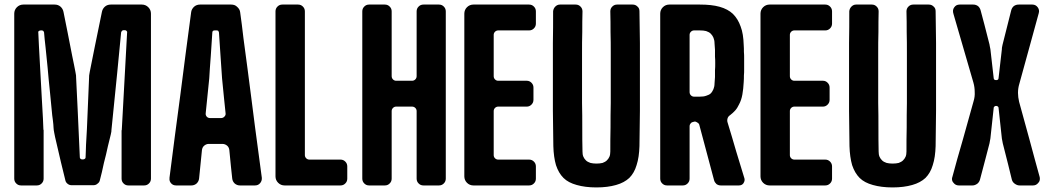

<svg xmlns="http://www.w3.org/2000/svg" viewBox="-20 -820 4638 849"><path d="M43 -759.8V-394.5V-30.3C43 -21.5 45.9 -14.6 51.8 -8.8C57.6 -2.9 64.5 0 73.2 0H142.6C151.4 0 158.2 -2.9 164.1 -8.8C169.9 -14.6 172.9 -21.5 172.9 -30.3V-239.3V-243.2C172.9 -244.1 172.9 -246.1 171.9 -247.1C171.9 -253.9 170.9 -270.5 169.9 -295.9C168.9 -320.3 167 -349.6 165 -382.8C162.1 -433.6 159.2 -487.3 156.2 -543C153.3 -599.6 150.4 -643.6 149.4 -675.8C148.4 -678.7 149.4 -680.7 151.4 -682.6C154.3 -684.6 157.2 -685.5 160.2 -685.5H161.1H165C167 -685.5 168.9 -684.6 170.9 -683.6C172.9 -681.6 173.8 -679.7 174.8 -676.8C175.8 -659.2 178.7 -636.7 181.6 -609.4C184.6 -582 187.5 -552.7 190.4 -522.5C193.4 -485.4 197.3 -448.2 201.2 -410.2C205.1 -372.1 208 -338.9 210.9 -310.5C212.9 -295.9 214.8 -282.2 215.8 -270.5C216.8 -258.8 216.8 -250 217.8 -244.1C218.8 -241.2 218.8 -237.3 219.7 -233.4C220.7 -228.5 221.7 -222.7 223.6 -213.9C243.2 -128.9 257.8 -66.4 268.6 -24.4C269.5 -17.6 273.4 -11.7 278.3 -7.8C284.2 -2.9 290 -1 296.9 -1H392.6C399.4 -1 406.2 -2.9 411.1 -7.8C417 -11.7 420.9 -17.6 421.9 -24.4C424.8 -35.2 427.7 -46.9 430.7 -59.6C433.6 -72.3 436.5 -85.9 439.5 -99.6C446.3 -125 452.1 -149.4 457 -172.9C462.9 -197.3 466.8 -213.9 469.7 -224.6C470.7 -227.5 470.7 -231.4 471.7 -234.4C472.7 -237.3 472.7 -241.2 472.7 -244.1C492.2 -436.5 506.8 -581.1 515.6 -676.8C516.6 -679.7 517.6 -681.6 519.5 -683.6C521.5 -685.5 523.4 -686.5 526.4 -686.5H532.2C535.2 -686.5 538.1 -685.5 540 -682.6C542 -680.7 543 -678.7 542 -675.8C531.2 -485.4 523.4 -341.8 518.6 -247.1C518.6 -246.1 518.6 -244.1 517.6 -243.2V-239.3V-30.3C517.6 -21.5 520.5 -14.6 526.4 -8.8C532.2 -2.9 539.1 0 547.9 0H617.2C626 0 632.8 -2.9 638.7 -8.8C644.5 -14.6 647.5 -21.5 647.5 -30.3V-759.8C647.5 -770.5 643.6 -780.3 635.7 -788.1C627.9 -795.9 618.2 -799.8 607.4 -799.8H469.7C460 -799.8 451.2 -796.9 444.3 -791C437.5 -785.2 432.6 -777.3 430.7 -767.6C406.2 -649.4 388.7 -561.5 377 -502.9C376 -499 376 -495.1 375 -491.2C374 -487.3 374 -483.4 374 -479.5C373 -462.9 372.1 -431.6 370.1 -385.7C368.2 -340.8 366.2 -294.9 364.3 -249C363.3 -224.6 361.3 -201.2 360.4 -179.7C359.4 -157.2 359.4 -138.7 358.4 -124C358.4 -121.1 357.4 -119.1 355.5 -118.2C353.5 -116.2 350.6 -115.2 347.7 -115.2H342.8C339.8 -115.2 337.9 -116.2 335.9 -118.2C334 -119.1 333 -121.1 333 -124C326.2 -282.2 320.3 -400.4 316.4 -479.5C316.4 -483.4 316.4 -487.3 315.4 -491.2C314.5 -494.1 314.5 -498 313.5 -502C312.5 -508.8 310.5 -519.5 307.6 -532.2C304.7 -544.9 301.8 -558.6 298.8 -575.2C293 -605.5 286.1 -638.7 279.3 -674.8C272.5 -710.9 265.6 -741.2 260.7 -767.6C258.8 -777.3 253.9 -785.2 247.1 -791C240.2 -796.9 231.4 -799.8 221.7 -799.8H83C72.3 -799.8 62.5 -795.9 54.7 -788.1C46.9 -780.3 43 -770.5 43 -759.8Z M825.2 -765.6C808.6 -643.6 793 -521.5 777.3 -399.4C760.7 -277.3 745.1 -156.2 729.5 -34.2V-30.3C728.5 -22.5 731.4 -15.6 736.3 -9.8C742.2 -2.9 750 0 758.8 0H826.2C835 0 842.8 -2.9 849.6 -8.8C856.4 -15.6 859.4 -22.5 860.4 -31.2C866.2 -86.9 870.1 -128.9 873 -156.2C874 -164.1 877 -170.9 882.8 -175.8C888.7 -180.7 895.5 -183.6 902.3 -183.6H963.9C971.7 -183.6 978.5 -180.7 984.4 -175.8C990.2 -170.9 993.2 -164.1 994.1 -156.2C999 -100.6 1003.9 -59.6 1006.8 -31.2C1007.8 -22.5 1010.7 -15.6 1017.6 -8.8C1024.4 -2.9 1032.2 0 1041 0H1107.4C1116.2 0 1124 -2.9 1129.9 -9.8C1134.8 -15.6 1137.7 -22.5 1137.7 -29.3V-34.2C1128.9 -97.7 1119.1 -173.8 1107.4 -260.7C1096.7 -347.7 1085 -433.6 1074.2 -518.6C1068.4 -564.5 1062.5 -608.4 1056.6 -650.4C1051.8 -692.4 1046.9 -731.4 1042 -765.6C1041 -775.4 1036.1 -783.2 1028.3 -790C1021.5 -796.9 1012.7 -799.8 1002 -799.8H864.3C854.5 -799.8 845.7 -796.9 837.9 -790C831.1 -783.2 826.2 -775.4 825.2 -765.6ZM957 -297.9H933.6H909.2C903.3 -297.9 898.4 -299.8 894.5 -303.7C890.6 -308.6 888.7 -313.5 889.6 -319.3C896.5 -387.7 901.4 -439.5 905.3 -473.6C906.2 -498 909.2 -531.2 912.1 -573.2C915 -614.3 917 -648.4 918.9 -676.8C918.9 -679.7 919.9 -681.6 921.9 -683.6C923.8 -684.6 925.8 -685.5 928.7 -685.5H938.5C941.4 -685.5 943.4 -684.6 945.3 -683.6C946.3 -681.6 947.3 -679.7 948.2 -676.8C950.2 -648.4 952.1 -614.3 955.1 -573.2C958 -531.2 960 -498 961.9 -473.6C968.8 -405.3 973.6 -353.5 977.5 -319.3C978.5 -313.5 976.6 -308.6 971.7 -303.7C967.8 -299.8 962.9 -297.9 957 -297.9Z M1198.2 -769.5V-405.3V-40C1198.2 -29.3 1202.1 -19.5 1210 -11.7C1217.8 -3.9 1227.5 0 1238.3 0H1485.4C1494.1 0 1501 -2.9 1506.8 -8.8C1512.7 -14.6 1515.6 -21.5 1515.6 -30.3V-84C1515.6 -92.8 1512.7 -99.6 1506.8 -105.5C1501 -111.3 1494.1 -114.3 1485.4 -114.3H1347.7C1342.8 -114.3 1337.9 -116.2 1334 -120.1C1330.1 -124 1328.1 -128.9 1328.1 -133.8V-769.5C1328.1 -778.3 1325.2 -785.2 1319.3 -791C1313.5 -796.9 1306.6 -799.8 1297.9 -799.8H1228.5C1219.7 -799.8 1212.9 -796.9 1207 -791C1201.2 -785.2 1198.2 -778.3 1198.2 -769.5Z M1582 -769.5V-400.4V-30.3C1582 -21.5 1585 -14.6 1590.8 -8.8C1596.7 -2.9 1603.5 0 1612.3 0H1681.6C1690.4 0 1697.3 -2.9 1703.1 -8.8C1709 -14.6 1711.9 -21.5 1711.9 -30.3V-329.1C1711.9 -334 1713.9 -338.9 1717.8 -342.8C1721.7 -346.7 1726.6 -348.6 1731.4 -348.6H1801.8C1807.6 -348.6 1812.5 -346.7 1816.4 -342.8C1820.3 -338.9 1822.3 -334 1822.3 -329.1V-30.3C1822.3 -21.5 1825.2 -14.6 1831.1 -8.8C1836.9 -2.9 1843.8 0 1852.5 0H1920.9C1929.7 0 1936.5 -2.9 1942.4 -8.8C1948.2 -14.6 1951.2 -21.5 1951.2 -30.3V-769.5C1951.2 -778.3 1948.2 -785.2 1942.4 -791C1936.5 -796.9 1929.7 -799.8 1920.9 -799.8H1852.5C1843.8 -799.8 1836.9 -796.9 1831.1 -791C1825.2 -785.2 1822.3 -778.3 1822.3 -769.5V-483.4C1822.3 -477.5 1820.3 -472.7 1816.4 -468.8C1812.5 -464.8 1807.6 -462.9 1801.8 -462.9H1731.4C1726.6 -462.9 1721.7 -464.8 1717.8 -468.8C1713.9 -472.7 1711.9 -477.5 1711.9 -483.4V-769.5C1711.9 -778.3 1709 -785.2 1703.1 -791C1697.3 -796.9 1690.4 -799.8 1681.6 -799.8H1612.3C1603.5 -799.8 1596.7 -796.9 1590.8 -791C1585 -785.2 1582 -778.3 1582 -769.5Z M2033.2 -759.8V-400.4V-40C2033.2 -29.3 2037.1 -19.5 2044.9 -11.7C2052.7 -3.9 2062.5 0 2073.2 0H2319.3C2328.1 0 2335 -2.9 2340.8 -8.8C2346.7 -14.6 2349.6 -21.5 2349.6 -30.3V-84C2349.6 -92.8 2346.7 -99.6 2340.8 -105.5C2335 -111.3 2328.1 -114.3 2319.3 -114.3H2182.6C2177.7 -114.3 2172.9 -116.2 2168.9 -120.1C2165 -124 2163.1 -128.9 2163.1 -133.8V-329.1C2163.1 -334 2165 -338.9 2168.9 -342.8C2172.9 -346.7 2177.7 -348.6 2182.6 -348.6H2309.6C2317.4 -348.6 2324.2 -351.6 2330.1 -357.4C2335.9 -363.3 2338.9 -370.1 2338.9 -378.9V-432.6C2338.9 -441.4 2335.9 -448.2 2330.1 -454.1C2324.2 -460 2317.4 -462.9 2309.6 -462.9H2182.6C2177.7 -462.9 2172.9 -464.8 2168.9 -468.8C2165 -472.7 2163.1 -477.5 2163.1 -483.4V-666C2163.1 -670.9 2165 -675.8 2168.9 -679.7C2172.9 -683.6 2177.7 -685.5 2182.6 -685.5H2319.3C2328.1 -685.5 2335 -688.5 2340.8 -694.3C2346.7 -700.2 2349.6 -707 2349.6 -715.8V-769.5C2349.6 -778.3 2346.7 -785.2 2340.8 -791C2335 -796.9 2328.1 -799.8 2319.3 -799.8H2073.2C2062.5 -799.8 2052.7 -795.9 2044.9 -788.1C2037.1 -780.3 2033.2 -770.5 2033.2 -759.8Z M2471.7 -33.2C2486.3 -18.6 2505.9 -8.8 2530.3 -2C2554.7 4.9 2583 8.8 2617.2 8.8C2651.4 8.8 2679.7 4.9 2704.1 -2C2728.5 -8.8 2748 -19.5 2762.7 -33.2C2777.3 -47.9 2788.1 -66.4 2794.9 -89.8C2802.7 -113.3 2806.6 -141.6 2807.6 -173.8C2808.6 -225.6 2808.6 -278.3 2809.6 -330.1V-487.3V-629.9C2808.6 -676.8 2808.6 -723.6 2807.6 -770.5C2807.6 -779.3 2804.7 -786.1 2798.8 -791C2793 -796.9 2786.1 -799.8 2777.3 -799.8H2709C2700.2 -799.8 2693.4 -796.9 2687.5 -791C2681.6 -785.2 2678.7 -778.3 2678.7 -769.5C2679.7 -739.3 2679.7 -709 2679.7 -678.7C2680.7 -648.4 2680.7 -617.2 2680.7 -585.9V-474.6V-364.3C2679.7 -328.1 2679.7 -292 2679.7 -255.9C2678.7 -219.7 2678.7 -184.6 2678.7 -150.4C2678.7 -141.6 2677.7 -133.8 2674.8 -127C2671.9 -120.1 2668 -115.2 2663.1 -110.4C2658.2 -105.5 2651.4 -102.5 2644.5 -99.6C2636.7 -97.7 2627.9 -96.7 2617.2 -96.7C2607.4 -96.7 2598.6 -97.7 2590.8 -99.6C2583 -102.5 2576.2 -105.5 2571.3 -110.4C2566.4 -115.2 2562.5 -120.1 2559.6 -127C2556.6 -133.8 2555.7 -141.6 2555.7 -150.4C2554.7 -184.6 2554.7 -219.7 2554.7 -255.9C2554.7 -292 2554.7 -328.1 2553.7 -364.3V-474.6V-585.9C2553.7 -617.2 2553.7 -648.4 2554.7 -678.7C2554.7 -709 2554.7 -739.3 2555.7 -769.5C2555.7 -778.3 2552.7 -785.2 2546.9 -791C2541 -796.9 2534.2 -799.8 2525.4 -799.8H2456.1C2448.2 -799.8 2441.4 -796.9 2435.5 -791C2429.7 -785.2 2426.8 -778.3 2425.8 -770.5C2425.8 -723.6 2425.8 -676.8 2424.8 -629.9V-487.3V-330.1C2425.8 -278.3 2425.8 -225.6 2426.8 -173.8C2427.7 -141.6 2431.6 -113.3 2438.5 -89.8C2446.3 -66.4 2457 -47.9 2471.7 -33.2Z M2899.4 -759.8V-394.5V-30.3C2899.4 -21.5 2902.3 -14.6 2908.2 -8.8C2914.1 -2.9 2920.9 0 2929.7 0H2999C3007.8 0 3014.6 -2.9 3020.5 -8.8C3026.4 -14.6 3029.3 -21.5 3029.3 -30.3V-261.7C3029.3 -266.6 3031.2 -271.5 3034.2 -274.4C3037.1 -278.3 3041 -280.3 3045.9 -281.2C3047.9 -281.2 3048.8 -281.2 3049.8 -282.2C3054.7 -283.2 3059.6 -281.2 3063.5 -278.3C3068.4 -275.4 3071.3 -272.5 3072.3 -267.6C3101.6 -158.2 3123 -76.2 3137.7 -22.5C3139.6 -15.6 3143.6 -10.7 3148.4 -5.9C3154.3 -2 3160.2 0 3167 0H3247.1C3255.9 0 3262.7 -2.9 3267.6 -9.8C3270.5 -14.6 3272.5 -19.5 3272.5 -24.4C3272.5 -27.3 3272.5 -29.3 3271.5 -32.2C3260.7 -66.4 3249 -106.4 3235.4 -150.4C3222.7 -194.3 3210 -237.3 3197.3 -278.3C3195.3 -284.2 3195.3 -290 3197.3 -296.9C3199.2 -302.7 3203.1 -307.6 3208 -310.5C3216.8 -317.4 3224.6 -324.2 3231.4 -332C3238.3 -339.8 3243.2 -348.6 3248 -358.4C3254.9 -371.1 3259.8 -385.7 3262.7 -402.3C3265.6 -418.9 3267.6 -436.5 3268.6 -457C3269.5 -467.8 3269.5 -477.5 3269.5 -486.3C3270.5 -495.1 3270.5 -503.9 3270.5 -512.7V-538.1V-563.5C3270.5 -572.3 3270.5 -581.1 3269.5 -590.8C3269.5 -600.6 3269.5 -610.4 3268.6 -621.1C3267.6 -653.3 3263.7 -680.7 3254.9 -703.1C3247.1 -725.6 3235.4 -744.1 3220.7 -758.8C3206.1 -772.5 3186.5 -783.2 3162.1 -790C3137.7 -796.9 3108.4 -799.8 3075.2 -799.8H2939.5C2928.7 -799.8 2918.9 -795.9 2911.1 -788.1C2903.3 -780.3 2899.4 -770.5 2899.4 -759.8ZM3048.8 -392.6C3043.9 -392.6 3039.1 -394.5 3035.2 -398.4C3031.2 -402.3 3029.3 -407.2 3029.3 -413.1V-666C3029.3 -670.9 3031.2 -675.8 3035.2 -679.7C3039.1 -683.6 3043.9 -685.5 3048.8 -685.5H3075.2C3085.9 -685.5 3094.7 -684.6 3102.5 -682.6C3111.3 -679.7 3118.2 -675.8 3123 -670.9C3127.9 -666 3131.8 -660.2 3134.8 -653.3C3137.7 -646.5 3139.6 -637.7 3139.6 -627.9C3140.6 -619.1 3140.6 -609.4 3141.6 -599.6V-569.3C3142.6 -559.6 3142.6 -549.8 3142.6 -539.1C3142.6 -529.3 3142.6 -519.5 3141.6 -509.8V-479.5C3140.6 -469.7 3140.6 -460 3139.6 -451.2C3139.6 -441.4 3137.7 -432.6 3134.8 -425.8C3131.8 -418.9 3127.9 -412.1 3123 -407.2C3118.2 -402.3 3111.3 -399.4 3102.5 -396.5C3094.7 -393.6 3085 -392.6 3074.2 -392.6H3048.8Z M3342.8 -759.8V-400.4V-40C3342.8 -29.3 3346.7 -19.5 3354.5 -11.7C3362.3 -3.9 3372.1 0 3382.8 0H3628.9C3637.7 0 3644.5 -2.9 3650.4 -8.8C3656.2 -14.6 3659.2 -21.5 3659.2 -30.3V-84C3659.2 -92.8 3656.2 -99.6 3650.4 -105.5C3644.5 -111.3 3637.7 -114.3 3628.9 -114.3H3492.2C3487.3 -114.3 3482.4 -116.2 3478.5 -120.1C3474.6 -124 3472.7 -128.9 3472.7 -133.8V-329.1C3472.7 -334 3474.6 -338.9 3478.5 -342.8C3482.4 -346.7 3487.3 -348.6 3492.2 -348.6H3619.1C3627 -348.6 3633.8 -351.6 3639.6 -357.4C3645.5 -363.3 3648.4 -370.1 3648.4 -378.9V-432.6C3648.4 -441.4 3645.5 -448.2 3639.6 -454.1C3633.8 -460 3627 -462.9 3619.1 -462.9H3492.2C3487.3 -462.9 3482.4 -464.8 3478.5 -468.8C3474.6 -472.7 3472.7 -477.5 3472.7 -483.4V-666C3472.7 -670.9 3474.6 -675.8 3478.5 -679.7C3482.4 -683.6 3487.3 -685.5 3492.2 -685.5H3628.9C3637.7 -685.5 3644.5 -688.5 3650.4 -694.3C3656.2 -700.2 3659.2 -707 3659.2 -715.8V-769.5C3659.2 -778.3 3656.2 -785.2 3650.4 -791C3644.5 -796.9 3637.7 -799.8 3628.9 -799.8H3382.8C3372.1 -799.8 3362.3 -795.9 3354.5 -788.1C3346.7 -780.3 3342.8 -770.5 3342.8 -759.8Z M3781.2 -33.2C3795.9 -18.6 3815.4 -8.8 3839.8 -2C3864.3 4.9 3892.6 8.8 3926.8 8.8C3960.9 8.8 3989.3 4.9 4013.7 -2C4038.1 -8.8 4057.6 -19.5 4072.3 -33.2C4086.9 -47.9 4097.7 -66.4 4104.5 -89.8C4112.3 -113.3 4116.2 -141.6 4117.2 -173.8C4118.2 -225.6 4118.2 -278.3 4119.1 -330.1V-487.3V-629.9C4118.2 -676.8 4118.2 -723.6 4117.2 -770.5C4117.2 -779.3 4114.3 -786.1 4108.4 -791C4102.5 -796.9 4095.7 -799.8 4086.9 -799.8H4018.6C4009.8 -799.8 4002.9 -796.9 3997.1 -791C3991.2 -785.2 3988.3 -778.3 3988.3 -769.5C3989.3 -739.3 3989.3 -709 3989.3 -678.7C3990.2 -648.4 3990.2 -617.2 3990.2 -585.9V-474.6V-364.3C3989.3 -328.1 3989.3 -292 3989.3 -255.9C3988.3 -219.7 3988.3 -184.6 3988.3 -150.4C3988.3 -141.6 3987.3 -133.8 3984.4 -127C3981.4 -120.1 3977.5 -115.2 3972.7 -110.4C3967.8 -105.5 3960.9 -102.5 3954.1 -99.6C3946.3 -97.7 3937.5 -96.7 3926.8 -96.7C3917 -96.7 3908.2 -97.7 3900.4 -99.6C3892.6 -102.5 3885.7 -105.5 3880.9 -110.4C3876 -115.2 3872.1 -120.1 3869.1 -127C3866.2 -133.8 3865.2 -141.6 3865.2 -150.4C3864.3 -184.6 3864.3 -219.7 3864.3 -255.9C3864.3 -292 3864.3 -328.1 3863.3 -364.3V-474.6V-585.9C3863.3 -617.2 3863.3 -648.4 3864.3 -678.7C3864.3 -709 3864.3 -739.3 3865.2 -769.5C3865.2 -778.3 3862.3 -785.2 3856.4 -791C3850.6 -796.9 3843.8 -799.8 3835 -799.8H3765.6C3757.8 -799.8 3751 -796.9 3745.1 -791C3739.3 -785.2 3736.3 -778.3 3735.4 -770.5C3735.4 -723.6 3735.4 -676.8 3734.4 -629.9V-487.3V-330.1C3735.4 -278.3 3735.4 -225.6 3736.3 -173.8C3737.3 -141.6 3741.2 -113.3 3748 -89.8C3755.9 -66.4 3766.6 -47.9 3781.2 -33.2Z M4285.2 -373C4271.5 -325.2 4255.9 -268.6 4238.3 -205.1C4219.7 -141.6 4204.1 -85.9 4191.4 -38.1C4190.4 -35.2 4189.5 -32.2 4189.5 -29.3C4189.5 -22.5 4191.4 -16.6 4196.3 -11.7C4202.1 -3.9 4210 0 4219.7 0H4251H4280.3C4288.1 0 4294.9 -2.9 4301.8 -7.8C4307.6 -12.7 4311.5 -18.6 4313.5 -26.4C4332 -97.7 4346.7 -150.4 4355.5 -186.5C4356.4 -189.5 4356.4 -193.4 4357.4 -197.3C4358.4 -200.2 4358.4 -204.1 4359.4 -208C4366.2 -267.6 4371.1 -312.5 4374 -342.8C4374 -345.7 4375 -347.7 4377 -348.6C4378.9 -350.6 4380.9 -351.6 4383.8 -351.6H4385.7C4388.7 -351.6 4390.6 -350.6 4392.6 -348.6C4394.5 -347.7 4395.5 -345.7 4395.5 -342.8C4402.3 -282.2 4407.2 -237.3 4410.2 -207C4411.1 -204.1 4411.1 -200.2 4412.1 -197.3C4413.1 -194.3 4413.1 -190.4 4414.1 -186.5C4432.6 -115.2 4445.3 -62.5 4454.1 -26.4C4456.1 -18.6 4460 -12.7 4466.8 -7.8C4473.6 -2.9 4480.5 0 4488.3 0H4517.6H4547.9C4557.6 0 4565.4 -3.9 4571.3 -11.7C4576.2 -16.6 4578.1 -22.5 4578.1 -29.3C4578.1 -32.2 4578.1 -35.2 4577.1 -38.1C4564.5 -85 4548.8 -139.6 4532.2 -203.1C4514.6 -266.6 4499 -322.3 4486.3 -370.1C4483.4 -382.8 4481.4 -396.5 4481.4 -409.2C4481.4 -422.9 4483.4 -436.5 4487.3 -449.2C4525.4 -588.9 4554.7 -692.4 4573.2 -761.7C4576.2 -771.5 4574.2 -780.3 4568.4 -788.1C4562.5 -795.9 4554.7 -799.8 4544.9 -799.8H4485.4C4476.6 -799.8 4469.7 -797.9 4462.9 -793C4457 -788.1 4453.1 -781.2 4451.2 -773.4C4434.6 -706.1 4421.9 -656.2 4413.1 -622.1C4412.1 -619.1 4412.1 -615.2 4411.1 -612.3C4410.2 -609.4 4410.2 -605.5 4410.2 -602.5C4403.3 -544.9 4398.4 -502.9 4395.5 -474.6C4395.5 -471.7 4394.5 -469.7 4392.6 -467.8C4390.6 -466.8 4388.7 -465.8 4385.7 -465.8H4383.8C4380.9 -465.8 4378.9 -466.8 4377 -467.8C4375 -469.7 4374 -471.7 4374 -474.6C4367.2 -531.2 4362.3 -574.2 4359.4 -602.5C4358.4 -605.5 4358.4 -609.4 4357.4 -612.3C4356.4 -615.2 4356.4 -619.1 4355.5 -623C4338.9 -690.4 4325.2 -740.2 4316.4 -773.4C4314.5 -781.2 4310.5 -788.1 4304.7 -793C4297.9 -797.9 4291 -799.8 4283.2 -799.8H4223.6C4212.9 -799.8 4205.1 -795.9 4199.2 -787.1C4193.4 -779.3 4192.4 -769.5 4196.3 -757.8C4235.4 -623 4264.6 -522.5 4284.2 -455.1C4288.1 -441.4 4290 -427.7 4290 -414.1C4291 -399.4 4289.1 -385.7 4285.2 -373Z"/></svg>

Font: Yellow Ladder Regular
Style: Regular
Weight: 400
Designer: Zima Creative
Version: Version 2.002